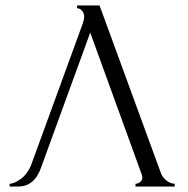

<svg xmlns="http://www.w3.org/2000/svg" viewBox="-20 -680 686 700"><path d="M309 -561 130 -70Q106 0 46 0H15V-10Q31 -10 55 -27Q79 -44 93 -77L282 -595Q287 -612 287 -618Q287 -632 279 -641Q271 -650 261 -650V-660H343L567 -48Q573 -33 586.5 -22Q600 -11 617 -10V0H474V-10Q483 -10 491 -16.5Q499 -23 499 -34Q499 -35 497 -43Z"/></svg>

Font: Forum
Style: Regular
Weight: 400
Designer: Denis Masharov
Foundry: Denis Masharov
Version: Version 1.000